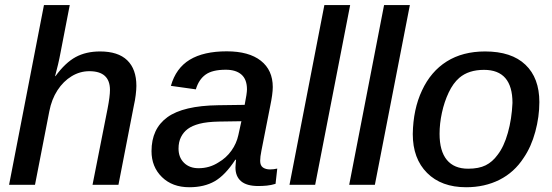

<svg xmlns="http://www.w3.org/2000/svg" viewBox="-20 -745 2226 774"><path d="M203.6 -438Q243.2 -492.2 284.9 -514.9Q326.7 -537.6 383.3 -537.6Q456.1 -537.6 492.9 -502Q529.8 -466.3 529.8 -398.9Q529.8 -384.3 527.1 -362.1Q524.4 -339.8 519.5 -318.8L457.5 0H353L413.6 -306.6Q423.3 -356.4 423.3 -382.3Q423.3 -458 340.3 -458Q302.2 -458 268.8 -437.7Q235.4 -417.5 211.7 -381.1Q188 -344.7 178.7 -295.9L121.1 0H16.6L157.2 -724.6H261.2L224.1 -533.2Q219.7 -509.3 214.1 -485.6Q208.5 -461.9 202.1 -438Z M1021 4.9Q974.6 4.9 951.9 -14.4Q929.2 -33.7 929.2 -69.8Q929.2 -78.1 930.2 -85.9Q931.2 -93.8 931.6 -101.1H928.7Q888.2 -39.1 845.9 -14.6Q803.7 9.8 743.2 9.8Q674.8 9.8 632.8 -31.2Q590.8 -72.3 590.8 -135.7Q590.8 -226.1 654.8 -272.5Q718.8 -318.8 859.4 -320.8L966.3 -322.3Q975.6 -368.7 975.6 -384.8Q975.6 -424.8 953.4 -444.3Q931.2 -463.9 890.1 -463.9Q835.9 -463.9 808.6 -444.1Q781.2 -424.3 769.5 -384.8L668.9 -398.9Q689 -470.2 744.9 -504.2Q800.8 -538.1 894 -538.1Q983.4 -538.1 1031.5 -500.2Q1079.6 -462.4 1079.6 -394Q1079.6 -366.7 1069.3 -317.4L1033.7 -136.7Q1028.8 -112.8 1028.8 -96.7Q1028.8 -77.6 1040 -69.8Q1051.3 -62 1068.4 -62Q1083 -62 1097.7 -65.4L1090.8 -3.9Q1073.2 1.5 1055.9 3.2Q1038.6 4.9 1021 4.9ZM699.7 -146Q699.7 -110.4 721.9 -88.6Q744.1 -66.9 780.3 -66.9Q824.7 -66.9 860.8 -90.3Q892.1 -108.4 912.8 -137.5Q933.6 -166.5 940.9 -200.7L953.1 -256.3L862.3 -254.9Q814 -253.9 784.2 -246.1Q754.4 -238.3 736.8 -225.1Q719.7 -212.4 709.7 -192.6Q699.7 -172.9 699.7 -146Z M1391.6 -724.6 1250.5 0H1147L1287.6 -724.6Z M1632.3 -724.6 1491.2 0H1387.7L1528.3 -724.6Z M2154.3 -333.5Q2154.3 -274.4 2137.9 -213.9Q2121.6 -153.3 2090.8 -108.4Q2053.2 -50.3 1993.7 -20.3Q1934.1 9.8 1858.9 9.8Q1759.3 9.8 1701.7 -47.9Q1644 -105.5 1644 -204.6Q1645.5 -304.7 1681.2 -380.4Q1716.8 -457 1781 -497.3Q1845.2 -537.6 1935.5 -537.6Q2042 -537.6 2098.1 -484.1Q2154.3 -430.7 2154.3 -333.5ZM2045.9 -330.1Q2045.9 -463.4 1931.2 -463.4Q1869.1 -463.4 1831.5 -431.2Q1806.6 -409.7 1788.8 -372.1Q1771 -334.5 1761.5 -290.5Q1752 -246.6 1752 -205.6Q1752 -136.2 1781.2 -100.6Q1810.5 -64.9 1867.2 -64.9Q1910.2 -64.9 1937.7 -78.6Q1965.3 -92.3 1985.8 -120.6Q2011.7 -153.8 2027.3 -209.5Q2043 -265.1 2045.9 -330.1Z"/></svg>

Font: Arimo Medium
Style: Italic
Weight: 500
Italic angle: -12°
Designer: Steve Matteson
Foundry: Monotype Imaging Inc.
Version: Version 1.33